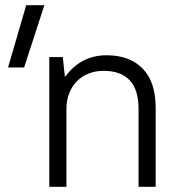

<svg xmlns="http://www.w3.org/2000/svg" viewBox="-20 -720 700 740"><path d="M170 -500H222L230 -425H232Q292 -507 391 -507Q480 -507 530 -455.5Q580 -404 580 -305V0H514V-300Q514 -375 479.5 -411Q445 -447 380 -447Q348 -447 321.5 -436.5Q295 -426 276 -406.5Q257 -387 246.5 -360Q236 -333 236 -300V0H170ZM81 -700H151L73 -460H11Z"/></svg>

Font: PT Root UI
Style: Regular
Weight: 400
Designer: Vitaly Kuzmin
Foundry: ParaType Ltd.
Version: Version 2.001G